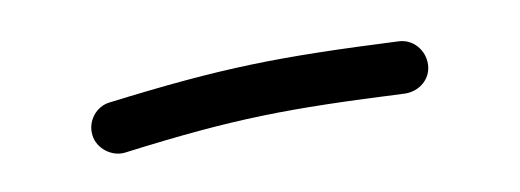

<svg xmlns="http://www.w3.org/2000/svg" viewBox="-25 -106 536 198"><g transform="rotate(-10 242.5 -7.0)"><path d="M65.9 2.9C67.4 17.1 82 28.3 96.2 26.4C214.4 11.2 268.1 10.7 390.6 16.6C405.8 17.1 418.9 6.3 419.4 -8.8C419.9 -23.9 408.7 -37.1 393.6 -37.6C267.6 -43.5 211.4 -42.5 89.4 -27.3C75.2 -25.9 64 -12.2 65.9 2.9Z"/></g></svg>

Font: Mikhak Light
Style: Regular
Weight: 300
Designer: Amin Abedi
Version: Version 3.2